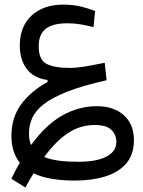

<svg xmlns="http://www.w3.org/2000/svg" viewBox="-20 -481 626 838"><path d="M90.8 337.4 29.8 299.3Q47.4 261.7 66.4 229Q48.8 207 39.3 178Q29.8 148.9 29.8 111.3Q29.8 32.2 72.3 -25.6Q114.7 -83.5 187.5 -123V-131.8Q125.5 -140.6 95.9 -181.2Q66.4 -221.7 66.4 -282.2Q66.4 -365.2 117.9 -413.1Q169.4 -460.9 256.8 -460.9Q295.9 -460.9 329.8 -453.1Q363.8 -445.3 395 -432.6L388.2 -362.8Q358.9 -370.1 331.1 -374.8Q303.2 -379.4 274.4 -379.4Q210.9 -379.4 179.9 -355.5Q148.9 -331.5 148.9 -278.8Q148.9 -220.2 182.9 -202.4Q216.8 -184.6 283.7 -184.6Q313 -184.6 348.4 -190.4Q383.8 -196.3 437 -207L445.3 -130.9Q339.4 -106.9 272.7 -80.6Q206.1 -54.2 169.9 -25.4Q133.8 3.4 120.1 35.4Q106.4 67.4 106.4 102.1Q106.4 130.9 115.7 151.9Q180.7 62.5 252.7 22.5Q324.7 -17.6 402.3 -17.6Q476.1 -17.6 520.3 21.7Q564.5 61 564.5 130.9Q564.5 192.9 531.5 231.7Q498.5 270.5 440.4 288.8Q382.3 307.1 306.6 307.1Q253.9 307.1 208 299.8Q162.1 292.5 126.5 275.4Q108.9 303.7 90.8 337.4ZM172.9 204.1Q199.7 215.3 236.8 220.2Q273.9 225.1 321.3 225.1Q402.8 225.1 445.3 202.1Q487.8 179.2 487.8 139.2Q487.8 106.9 466.1 85.7Q444.3 64.5 393.1 64.5Q331.5 64.5 278.6 98.6Q225.6 132.8 172.9 204.1Z"/></svg>

Font: Cascadia Code NF SemiLight
Style: Regular
Weight: 350
Monospace: yes
Designer: Aaron Bell
Foundry: Saja Typeworks
Version: Version 2404.023; ttfautohint (v1.8.4)